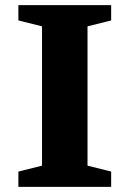

<svg xmlns="http://www.w3.org/2000/svg" viewBox="-20 -727 504 747"><path d="M412.5 -59.5V0H51.5V-59.5L143.5 -82.5V-624.5L51.5 -647.5V-707H412.5V-647.5L320.5 -624.5V-82.5Z"/></svg>

Font: Newsreader Caption SemiBold
Style: Regular
Weight: 600
Designer: Hugues Gentile
Foundry: Production Type
Version: Version 1.001